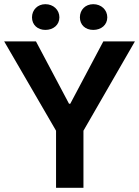

<svg xmlns="http://www.w3.org/2000/svg" viewBox="-21 -898 665 918"><path d="M196 -755C234 -755 263 -779 263 -815C263 -851 234 -878 196 -878C159 -878 132 -851 132 -815C132 -779 159 -755 196 -755ZM425 -755C463 -755 492 -779 492 -815C492 -851 463 -878 425 -878C387 -878 361 -851 361 -815C361 -779 387 -755 425 -755ZM247 0H378V-273L624 -700H473L315 -402H309L151 -700H-1L247 -273Z"/></svg>

Font: Fixel Display SemiBold
Style: Regular
Weight: 600
Designer: AlfaBravo + MacPaw
Foundry: Kyrylo Tkachov, Marchela Mozhyna, Serhii Makarenko, Maria Weinstein, Zakhar Kryvoshyya
Version: Version 1.211